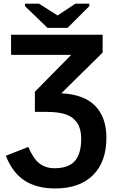

<svg xmlns="http://www.w3.org/2000/svg" viewBox="-20 -853 640 1075"><path d="M289.6 202.1Q184.6 202.1 116.9 157.7Q49.3 113.3 12.7 19L138.7 -30.3Q165 33.7 200 61.3Q234.9 88.9 285.2 88.9Q363.8 88.9 399.2 48.1Q434.6 7.3 434.6 -75.7Q434.6 -129.4 413.8 -162.6Q393.1 -195.8 352.5 -211.2Q312 -226.6 237.8 -226.6H175.3V-339.4L378.9 -545.9H42V-658.7H554.7V-558.6L323.2 -330.6Q449.7 -324.7 512.7 -260.5Q575.7 -196.3 575.7 -81.1Q575.7 53.2 500.5 127.7Q425.3 202.1 289.6 202.1ZM357.9 -696.8H246.1L120.1 -818.4V-832.5H198.2L301.3 -767.1H303.2L402.3 -832.5H480V-818.4Z"/></svg>

Font: Liberation Mono
Style: Bold
Weight: 700
Monospace: yes
Designer: Steve Matteson
Foundry: Ascender Corporation
Version: Version 2.1.5